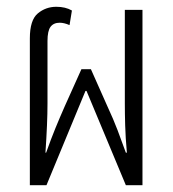

<svg xmlns="http://www.w3.org/2000/svg" viewBox="-20 -546 511 566"><path d="M68 0V-433Q68 -487 91.5 -506.5Q115 -526 146 -526Q173 -526 192 -515L185 -472Q169 -479 156 -479Q138 -479 129 -467Q120 -455 120 -425V-241Q120 -212 118.5 -176.5Q117 -141 114 -96H116Q131 -138 143.5 -168.5Q156 -199 171 -233L220 -342H248L296 -234Q315 -193 326.5 -162.5Q338 -132 351 -96H354Q350 -141 349 -176.5Q348 -212 348 -241V-517H400V0H351L235 -278H232L117 0Z"/></svg>

Font: Noto Sans Thai UI ExtCond Light
Style: Regular
Weight: 300
Width: 2
Designer: Monotype Design Team
Foundry: Monotype Imaging Inc.
Version: Version 2.000; ttfautohint (v1.8.4.7-5d5b)